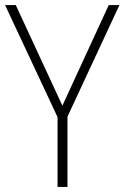

<svg xmlns="http://www.w3.org/2000/svg" viewBox="-20 -734 489 754"><path d="M225 -319 407 -714H449L245 -276V0H206V-274L0 -714H42Z"/></svg>

Font: Noto Sans Gujarati UI SemiCondensed ExtraLight
Style: Regular
Weight: 200
Width: 4
Designer: Jelle Bosma - Monotype Design Team, Universal Thirst
Foundry: Monotype Imaging Inc.
Version: Version 2.106; ttfautohint (v1.8.4.7-5d5b)